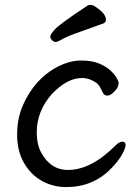

<svg xmlns="http://www.w3.org/2000/svg" viewBox="-20 -739 570 783"><path d="M400.9 -643.1Q352.1 -625 304 -608.4Q255.9 -591.8 235.4 -579.8Q214.8 -567.9 207 -567.9Q199.2 -567.9 192.1 -575Q185.1 -582 185.1 -590.6Q185.1 -599.1 205.1 -620.6Q225.1 -642.1 337.9 -716.8Q341.8 -719.2 350.3 -719.2Q358.9 -719.2 373 -709Q412.1 -682.1 412.1 -659.2Q412.1 -647.9 400.9 -643.1ZM433.1 -51.8Q359.9 23.9 250 23.9Q195.8 23.9 150.4 -1.5Q105 -26.9 77.4 -75.4Q49.8 -124 49.8 -189.5Q49.8 -254.9 73 -308.8Q96.2 -362.8 133.5 -403.8Q170.9 -444.8 218.5 -468.5Q266.1 -492.2 310.5 -492.2Q355 -492.2 384 -480Q413.1 -467.8 430.7 -451.4Q448.2 -435.1 456.1 -420.4Q463.9 -405.8 463.9 -400.9Q463.9 -382.8 447 -366Q430.2 -349.1 418.7 -349.1Q407.2 -349.1 401.9 -356.9Q395 -371.1 387.9 -383.5Q380.9 -396 372.1 -401.9Q344.2 -420.9 314.9 -420.9Q253.9 -420.9 191.9 -356Q129.9 -286.1 129.9 -199.2Q129.9 -148.9 148.9 -115.2Q187 -45.9 256.8 -45.9Q351.1 -45.9 449.2 -144Q465.8 -161.1 479 -161.1Q492.2 -161.1 492.2 -147.9Q492.2 -134.8 477.5 -108.4Q462.9 -82 433.1 -51.8Z"/></svg>

Font: LXGW WenKai Screen
Style: Regular
Weight: 400
Designer: LXGW / Fontworks Inc.
Foundry: LXGW / Fontworks Inc.
Version: Version 1.510;January 18,2025